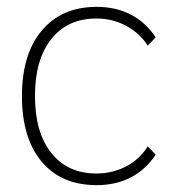

<svg xmlns="http://www.w3.org/2000/svg" viewBox="-20 -530 496 560"><path d="M44 -250Q44 -372 102 -441Q160 -510 262 -510Q318 -510 361.5 -487.5Q405 -465 434 -421L411 -397Q387 -434 347.5 -455Q308 -476 261 -476Q177 -476 129.5 -416Q82 -356 82 -250Q82 -144 129.5 -84Q177 -24 261 -24Q308 -24 347.5 -44.5Q387 -65 411 -103L434 -79Q405 -35 361.5 -12.5Q318 10 262 10Q159 10 101.5 -58.5Q44 -127 44 -250Z"/></svg>

Font: Sarabun Thin
Style: Regular
Weight: 250
Designer: Suppakit Chalermlarp | Katatrad Co.,Ltd.
Foundry: Cadson Demak Co.,Ltd.
Version: Version 1.000; ttfautohint (v1.6)